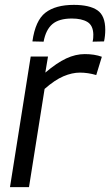

<svg xmlns="http://www.w3.org/2000/svg" viewBox="-20 -768 452 788"><path d="M177 -536 166 -470Q213 -510 251.5 -528Q290 -546 328 -546Q368 -546 398 -535L375 -460Q341 -470 308 -470Q276 -470 240.5 -455Q205 -440 163 -403L99 0H21L106 -536ZM283 -748Q347 -748 379.5 -726Q412 -704 412 -646Q412 -621 407 -598L360 -597Q362 -605 362.5 -612Q363 -619 363 -627Q362 -664 338.5 -678Q315 -692 275 -692Q222 -692 195 -669Q168 -646 159 -597L113 -598Q125 -684 166.5 -716Q208 -748 283 -748Z"/></svg>

Font: Georama
Style: Italic
Weight: 400
Italic angle: -9°
Designer: Jean-Baptiste Levee
Foundry: Production Type
Version: Version 1.000